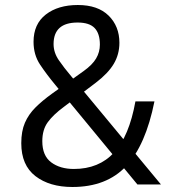

<svg xmlns="http://www.w3.org/2000/svg" viewBox="-20 -737 683 767"><path d="M529 0 200 -399Q166 -440 140 -479Q114 -518 114 -570Q114 -641 163 -679Q212 -717 291 -717Q371 -717 414 -674.5Q457 -632 457 -566Q457 -520 434.5 -482Q412 -444 362 -406L235 -310Q193 -279 171 -249Q149 -219 149 -173Q149 -115 184.5 -88.5Q220 -62 275 -62Q375 -62 435.5 -127.5Q496 -193 521 -332H597Q562 -157 484 -73.5Q406 10 269 10Q178 10 121.5 -33.5Q65 -77 65 -165Q65 -213 79.5 -246.5Q94 -280 121.5 -307.5Q149 -335 188 -363L314 -453Q349 -478 364 -503.5Q379 -529 379 -559Q379 -603 358 -625Q337 -647 290 -647Q194 -647 194 -561Q194 -527 215 -496.5Q236 -466 264 -433L623 0Z"/></svg>

Font: 42dot Sans
Style: Regular
Weight: 400
Designer: 42dot
Version: Version 1.000